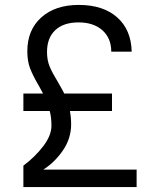

<svg xmlns="http://www.w3.org/2000/svg" viewBox="-20 -760 640 780"><path d="M535 -71V0H75V-87Q123 -123 156 -166.5Q189 -210 189 -249Q189 -284 182 -309H75V-380H155L138 -411Q114 -452 102.5 -481.5Q91 -511 91 -552Q91 -638 147.5 -689Q204 -740 300 -740Q399 -740 456 -689.5Q513 -639 515 -550H432Q432 -605 396 -637Q360 -669 299 -669Q238 -669 204.5 -637.5Q171 -606 171 -549Q171 -515 182 -489Q193 -463 214 -429Q237 -389 241 -380H435V-309H264Q269 -282 269 -255Q269 -198 236 -149.5Q203 -101 156 -71Z"/></svg>

Font: JetBrains Mono Semi Light
Style: Regular
Weight: 350
Monospace: yes
Designer: Philipp Nurullin, Konstantin Bulenkov
Foundry: JetBrains
Version: 2.002